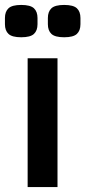

<svg xmlns="http://www.w3.org/2000/svg" viewBox="-45 -758 346 778"><path d="M67 0V-522H188V0ZM41 -607Q4 -607 -10.5 -620.5Q-25 -634 -25 -660V-685Q-25 -711 -10.5 -724.5Q4 -738 41 -738Q78 -738 92.5 -724.5Q107 -711 107 -685V-660Q107 -634 92.5 -620.5Q78 -607 41 -607ZM215 -607Q178 -607 163.5 -620.5Q149 -634 149 -660V-685Q149 -711 163.5 -724.5Q178 -738 215 -738Q252 -738 266.5 -724.5Q281 -711 281 -685V-660Q281 -634 266.5 -620.5Q252 -607 215 -607Z"/></svg>

Font: IBM Plex Sans Cond SmBld
Style: Regular
Weight: 600
Width: 3
Designer: Mike Abbink, Paul van der Laan, Pieter van Rosmalen
Foundry: Bold Monday
Version: Version 1.3